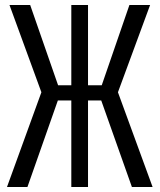

<svg xmlns="http://www.w3.org/2000/svg" viewBox="-20 -750 640 770"><path d="M8 0 146 -380 18 -730H101L213 -408H266V-730H333V-408H388L499 -730H582L453 -380L592 0H509L386 -347H333V0H266V-347H212L90 0Z"/></svg>

Font: Pitagon Sans Mono Light
Style: Regular
Weight: 300
Monospace: yes
Designer: Travis Tran
Foundry: Pitagon
Version: Version 1.001; ttfautohint (v1.8.4.7-5d5b);gftools[0.9.26]